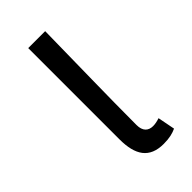

<svg xmlns="http://www.w3.org/2000/svg" viewBox="-182 -588 649 649"><g transform="rotate(-45 142.5 -263.5)"><path d="M190 13C218 13 236 8 251 1L239 -61C227 -57 217 -55 207 -55C185 -55 170 -68 170 -97C170 -234 174 -391 176 -540H95V-104C95 -28 122 13 190 13Z"/></g></svg>

Font: Noto Sans CJK JP DemiLight
Style: Regular
Weight: 350
Designer: Ryoko NISHIZUKA (kana & ideographs); Paul D. Hunt (Latin, Greek & Cyrillic); Wenlong ZHANG (bopomofo); Sandoll Communica
Foundry: Adobe Systems Incorporated
Version: Version 1.004;PS 1.004;hotconv 1.0.82;makeotf.lib2.5.63406